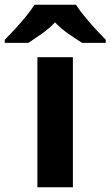

<svg xmlns="http://www.w3.org/2000/svg" viewBox="-79 -786 464 806"><path d="M227 0H78V-546H227ZM240 -766Q254 -744 276.5 -716.5Q299 -689 323 -663Q347 -637 365 -619V-606H266Q240 -622 209 -643.5Q178 -665 152 -692Q126 -665 96 -644Q66 -623 40 -606H-59V-619Q-40 -638 -16.5 -663.5Q7 -689 29.5 -716.5Q52 -744 66 -766Z"/></svg>

Font: Noto Sans Devanagari
Style: Bold
Weight: 700
Version: Version 2.003